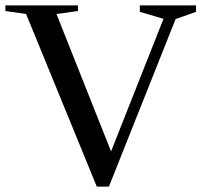

<svg xmlns="http://www.w3.org/2000/svg" viewBox="-45 -688 749 714"><path d="M245 -668H-25V-647L52 -636L315 6H360L608 -617L684 -644V-668H475V-644L563 -618L368 -125L165 -636L245 -647Z"/></svg>

Font: Rufina
Style: Regular
Weight: 400
Designer: Martin Sommaruga
Foundry: Martin Sommaruga
Version: Version